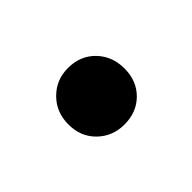

<svg xmlns="http://www.w3.org/2000/svg" viewBox="-40 -480 276 276"><g transform="rotate(45 98.0 -342.0)"><path d="M99 -285Q74 -285 57.5 -301.5Q41 -318 41 -342Q41 -367 57.5 -383Q74 -399 99 -399Q124 -399 140 -383Q156 -367 156 -342Q156 -318 140 -301.5Q124 -285 99 -285Z"/></g></svg>

Font: DM Sans 20pt
Style: Regular
Weight: 400
Version: Version 4.004;gftools[0.9.30]